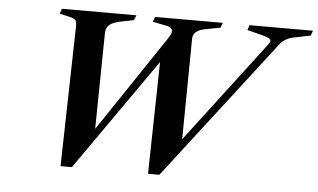

<svg xmlns="http://www.w3.org/2000/svg" viewBox="-49 -750 1394 842"><g transform="rotate(5 648.0 -329.0)"><path d="M1296 -673 1288 -651 1219 -637Q1174 -629 1152 -598L680 15H630L640 -478L295 15H245L259 -598Q260 -618 255 -626.5Q250 -635 234 -639L183 -651L191 -673H519L510 -651L455 -640Q419 -633 403.5 -620Q388 -607 388 -582L382 -161L671 -592Q680 -607 680 -616Q680 -633 658 -638L593 -651L601 -673H899L891 -651L822 -638Q800 -634 785.5 -622.5Q771 -611 771 -592L766 -149L1106 -596Q1114 -607 1114 -613Q1114 -620 1103.5 -625Q1093 -630 1065 -637L1009 -651L1017 -673Z"/></g></svg>

Font: Ibarra Real Nova
Style: Bold Italic
Weight: 700
Italic angle: -22°
Designer: Jose Maria Ribagorda & Octavio Pardo
Foundry: Octavio Pardo
Version: Version 1.014